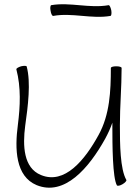

<svg xmlns="http://www.w3.org/2000/svg" viewBox="-20 -849 647 892"><path d="M227 -775C315 -791 405 -760 493 -775C498 -776 499 -788 497 -801C494 -815 489 -825 485 -825C396 -809 306 -840 218 -825C214 -824 212 -812 215 -799C217 -785 222 -775 227 -775ZM56 -527C78 -443 74 -355 63 -269C48 -156 52 -30 150 11C280 64 393 -68 469 -205C482 -229 493 -253 502 -279C502 -275 502 -271 502 -267C502 -171 503 -24 523 12C526 16 537 14 549 7C561 0 569 -9 567 -13C538 -63 537 -180 537 -267C537 -356 545 -444 545 -533C545 -538 534 -541 520 -541C506 -541 495 -538 495 -533C495 -426 490 -316 438 -222C374 -105 280 10 170 -36C89 -69 85 -172 97 -264C110 -356 124 -466 104 -540C103 -544 91 -544 78 -541C65 -537 55 -531 56 -527Z"/></svg>

Font: Nupuram Thin
Style: Regular
Weight: 100
Designer: Santhosh Thottingal (santhosh.thottingal@gmail.com)
Foundry: SMC
Version: Version 1.000